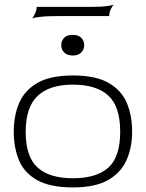

<svg xmlns="http://www.w3.org/2000/svg" viewBox="-20 -807 636 837"><path d="M298 10Q198 10 141.5 -22Q85 -54 62.5 -109Q40 -164 40 -233Q40 -303 63.5 -358Q87 -413 143 -445.5Q199 -478 298 -478Q397 -478 453.5 -445.5Q510 -413 533 -358Q556 -303 556 -233Q556 -164 531.5 -109Q507 -54 451 -22Q395 10 298 10ZM298 -30Q401 -30 452.5 -76.5Q504 -123 504 -233Q504 -343 452 -390.5Q400 -438 298 -438Q196 -438 144 -389Q92 -340 92 -232Q92 -124 143.5 -77Q195 -30 298 -30ZM297 -565Q273 -565 260 -578Q247 -591 247 -610Q247 -629 259.5 -642Q272 -655 297 -655Q322 -655 334.5 -642Q347 -629 347 -610Q347 -591 334 -578Q321 -565 297 -565ZM120 -727Q127 -735 133.5 -749.5Q140 -764 140 -777H376Q422 -777 446.5 -780.5Q471 -784 476 -787Q469 -780 462.5 -766Q456 -752 456 -737H240Q185 -737 156 -733.5Q127 -730 120 -727Z"/></svg>

Font: Red Rose Light
Style: Regular
Weight: 300
Designer: Jaikishan Patel
Version: Version 1.001; ttfautohint (v1.8.3)